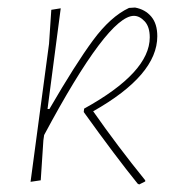

<svg xmlns="http://www.w3.org/2000/svg" viewBox="-20 -478 468 509"><path d="M227 -183Q292 -90 365 0V3L349 11L345 9Q286 -64 202 -181L203 -190Q377 -286 377 -379Q377 -407 363.5 -421.5Q350 -436 335 -436Q266 -436 97 -120L95 -106L88 0L61 4L110 -362L116 -452L141 -456L106 -189H111Q180 -308 226.5 -371Q273 -434 322 -457L338 -458Q365 -453 381 -434Q397 -415 397 -382Q397 -279 227 -183Z"/></svg>

Font: Luna Sans Thin
Style: Italic
Weight: 250
Italic angle: -7°
Designer: Juan Pablo del Peral
Foundry: Huerta Tipografica
Version: Version 2.001; ttfautohint (v1.5)